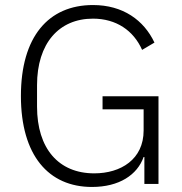

<svg xmlns="http://www.w3.org/2000/svg" viewBox="-20 -730 724 762"><path d="M553 0H609V-348H387V-296H550V-212C550 -98 460 -42 354 -42C213 -42 127 -140 127 -307V-392C127 -558 214 -656 349 -656C441 -656 510 -609 544 -532L593 -561C551 -650 468 -710 349 -710C172 -710 63 -584 63 -349C63 -113 173 12 345 12C453 12 525 -36 550 -107H553Z"/></svg>

Font: IBM Plex Thai Looped Light
Style: Regular
Weight: 300
Designer: Mike Abbink, Paul van der Laan, Pieter van Rosmalen, Ben Mitchell, Mark Frömberg
Foundry: Bold Monday
Version: Version 1.0